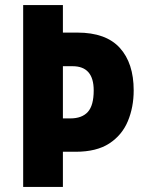

<svg xmlns="http://www.w3.org/2000/svg" viewBox="-20 -734 572 754"><path d="M505 -379Q505 -313 482 -258Q459 -203 409 -170.5Q359 -138 277 -138H227V0H71V-714H227V-606H284Q396 -606 450.5 -546Q505 -486 505 -379ZM256 -269Q302 -269 325 -294.5Q348 -320 348 -379Q348 -474 265 -474H227V-269Z"/></svg>

Font: Noto Sans Gujarati UI Condensed ExtraBold
Style: Regular
Weight: 800
Width: 3
Designer: Jelle Bosma - Monotype Design Team, Universal Thirst
Foundry: Monotype Imaging Inc.
Version: Version 2.106; ttfautohint (v1.8.4.7-5d5b)